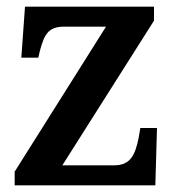

<svg xmlns="http://www.w3.org/2000/svg" viewBox="-20 -556 526 576"><path d="M24 0H446L451 -172H401L396 -143C385 -87 369 -60 322 -60H167L442 -494V-536H55L44 -383H95L99 -401C113 -455 126 -476 173 -476H298L24 -41Z"/></svg>

Font: Noto Serif Khmer SemiCondensed SemiBold
Style: Regular
Weight: 600
Width: 4
Designer: Danh Hong and the Monotype Design Team
Foundry: Monotype Imaging Inc.
Version: Version 2.004